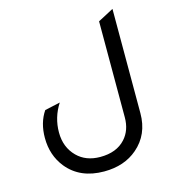

<svg xmlns="http://www.w3.org/2000/svg" viewBox="-121 -745 934 1035"><g transform="rotate(-15 346.0 -227.5)"><path d="M602 -63Q602 56 519 127Q446 190 333 190Q199 190 126 100Q70 30 70 -67Q70 -152 111 -212L197 -231Q151 -160 151 -76Q151 7 204 60Q253 109 333 109Q424 109 473 55Q515 9 515 -63V-599L602 -645Z"/></g></svg>

Font: TajawalTap Med
Style: Regular
Weight: 500
Designer: Boutros Fonts
Foundry: Created by Boutros International 2017
Version: Version 2.700